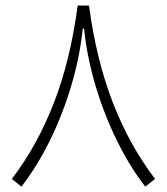

<svg xmlns="http://www.w3.org/2000/svg" viewBox="-20 -679 613 706"><path d="M284.2 -574.2Q273.4 -468.8 241.5 -362.1Q209.5 -255.4 162.4 -160.2Q115.2 -64.9 58.6 7.3L23.4 -21Q116.2 -142.1 177.5 -299.1Q238.8 -456.1 265.6 -658.7H307.1Q334.5 -456.1 396 -299.1Q457.5 -142.1 550.3 -21L514.2 7.3Q458 -64.9 410.9 -160.2Q363.8 -255.4 331.8 -362.1Q299.8 -468.8 289.1 -574.2Z"/></svg>

Font: Estedad-FD ExtraLight
Style: Regular
Weight: 200
Designer: Amin Abedi
Version: Version 7.3